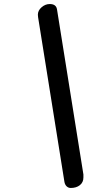

<svg xmlns="http://www.w3.org/2000/svg" viewBox="-20 -933 524 953"><path d="M300 -29 169 -848Q168 -852 168 -860Q168 -881 186.5 -897Q205 -913 227 -913Q259 -913 263 -886L394 -67V-52Q394 -28 376.5 -14Q359 0 331 0Q320 0 311.5 -7.5Q303 -15 300 -29Z"/></svg>

Font: Mali Medium
Style: Italic
Weight: 500
Italic angle: -10°
Version: Version 1.000; ttfautohint (v1.6)